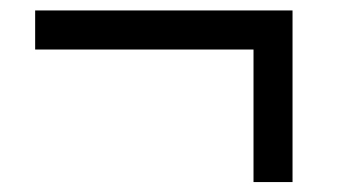

<svg xmlns="http://www.w3.org/2000/svg" viewBox="-20 -187 662 373"><path d="M472.5 166.7V-90.8H48.3V-166.7H548.3V166.7Z"/></svg>

Font: 0xA000
Style: Regular
Weight: 400
Version: Version 0.1